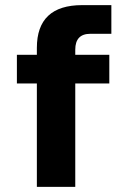

<svg xmlns="http://www.w3.org/2000/svg" viewBox="-20 -730 487 750"><path d="M124 0V-404H46V-516H124V-543Q124 -710 301 -710H415V-598H333Q274 -598 274 -536V-516H407V-404H274V0Z"/></svg>

Font: Txt Sans
Style: Bold
Weight: 700
Designer: Open Source
Foundry: XRLN
Version: Version 1.0